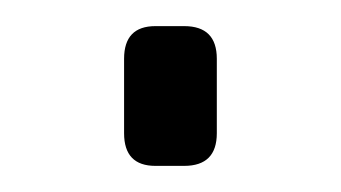

<svg xmlns="http://www.w3.org/2000/svg" viewBox="-20 -127 261 147"><path d="M99 -107H121Q146 -107 146 -82V-25Q146 0 121 0H99Q75 0 75 -25V-82Q75 -107 99 -107Z"/></svg>

Font: Exo 2.0 Light
Style: Regular
Weight: 300
Designer: Natanael Gama
Version: Version 1.001;PS 001.001;hotconv 1.0.70;makeotf.lib2.5.58329